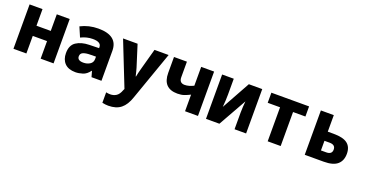

<svg xmlns="http://www.w3.org/2000/svg" viewBox="-38 -1282 4275 2249"><g transform="rotate(20 2100.0 -158.0)"><path d="M50 0V-553H211V-346H389V-553H550V0H389V-219H211V0Z M825 10Q866 10 914 -5Q962 -20 999 -71H1003L1023 0H1147V-374Q1147 -563 906 -563Q787 -563 686 -511L738 -390Q810 -426 885 -426Q990 -426 990 -363V-350L869 -347Q771 -345 708 -303.5Q645 -262 645 -164Q645 -84 690.5 -37Q736 10 825 10ZM874 -127Q799 -127 799 -179Q799 -216 832.5 -229.5Q866 -243 921 -243L990 -244V-215Q990 -171 955 -149Q920 -127 874 -127Z M1321 247Q1418 247 1477 200Q1536 153 1570 51L1783 -553H1607L1534 -287Q1519 -234 1510 -186H1506Q1498 -217 1493 -239.5Q1488 -262 1481 -284L1396 -553H1215L1433 -2L1424 17Q1404 72 1371 93Q1338 114 1296 114Q1272 114 1245 108V238Q1284 247 1321 247Z M2189 0H2350V-553H2189V-318Q2160 -304 2132.5 -296Q2105 -288 2078 -288Q2011 -288 2011 -359V-553H1850V-355Q1850 -163 2033 -163Q2081 -163 2116.5 -175.5Q2152 -188 2189 -207Z M2450 0H2617L2814 -350Q2811 -312 2808.5 -278.5Q2806 -245 2806 -208V0H2950V-553H2783L2587 -199Q2591 -250 2593 -283Q2595 -316 2595 -356V-553H2450Z M3219 0V-424H3065V-550H3535V-424H3381V0Z M3681 0H3917Q4034 0 4087.5 -46.5Q4141 -93 4141 -179Q4141 -264 4087.5 -305.5Q4034 -347 3916 -347H3842V-553H3681ZM3842 -113V-233H3906Q3979 -233 3979 -173Q3979 -113 3908 -113Z"/></g></svg>

Font: Noto Sans Mono Extra
Style: Regular
Weight: 800
Designer: Monotype Design Team
Foundry: Monotype Imaging Inc.
Version: Version 1.900